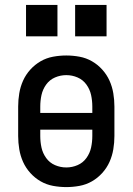

<svg xmlns="http://www.w3.org/2000/svg" viewBox="-20 -754 540 782"><path d="M250 8Q223 8 196 3Q169 -2 145.5 -15.5Q122 -29 103.5 -49.5Q85 -70 74 -94.5Q63 -119 58.5 -146Q54 -173 54 -200V-320Q54 -347 58.5 -374Q63 -401 74 -425.5Q85 -450 103.5 -470.5Q122 -491 145.5 -504.5Q169 -518 196 -523Q223 -528 250 -528Q277 -528 304 -523Q331 -518 354.5 -504.5Q378 -491 396.5 -470.5Q415 -450 426 -425.5Q437 -401 441.5 -374Q446 -347 446 -320V-200Q446 -173 441.5 -146Q437 -119 426 -94.5Q415 -70 396.5 -49.5Q378 -29 354.5 -15.5Q331 -2 304 3Q277 8 250 8ZM356 -294V-320Q356 -344 351 -367Q346 -390 332 -409.5Q318 -429 296 -438.5Q274 -448 250 -448Q226 -448 204 -438.5Q182 -429 168 -409.5Q154 -390 149 -367Q144 -344 144 -320V-294ZM250 -72Q274 -72 296 -81.5Q318 -91 332 -110.5Q346 -130 351 -153Q356 -176 356 -200V-226H144V-200Q144 -176 149 -153Q154 -130 168 -110.5Q182 -91 204 -81.5Q226 -72 250 -72ZM286 -606V-734H414V-606ZM86 -606V-734H214V-606Z"/></svg>

Font: Iosevka SS04 Medium
Style: Regular
Weight: 500
Monospace: yes
Designer: Belleve Invis
Foundry: Belleve Invis
Version: Version 19.0.0; ttfautohint (v1.8.4)